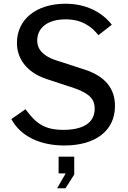

<svg xmlns="http://www.w3.org/2000/svg" viewBox="-20 -772 689 1032"><path d="M509 -583 581 -639C527 -709 439 -752 332 -752C175 -752 71 -668 71 -541C71 -461 119 -384 231 -347L383 -297C467 -267 489 -234 489 -188C489 -108 421 -74 320 -74C218 -74 172 -110 117 -185L41 -132C90 -40 195 10 326 10C494 10 598 -70 598 -202C598 -293 550 -362 429 -400L281 -448C195 -476 180 -522 180 -553C180 -624 237 -668 333 -668C421 -668 472 -629 509 -583ZM287 240H332L379 166V70H295V160H333Z"/></svg>

Font: Bisquit Text
Style: Regular
Weight: 400
Version: Version 1.004;Glyphs 3.2.3 (3260)